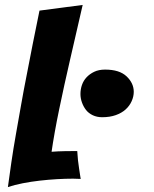

<svg xmlns="http://www.w3.org/2000/svg" viewBox="-20 -756 626 778"><path d="M12 2Q18 -43 26 -98Q34 -153 44.5 -212Q55 -271 65.5 -331Q76 -391 87 -446Q112 -577 140 -713L315 -736Q288 -620 263 -510Q252 -463 241 -412.5Q230 -362 220 -314Q210 -266 202 -221Q194 -176 189 -141Q214 -143 242.5 -143.5Q271 -144 293 -144Q294 -125 296 -106.5Q298 -88 300.5 -73Q303 -58 304.5 -46.5Q306 -35 307 -31Q299 -31 291.5 -31.5Q284 -32 276 -32Q245 -32 210.5 -30Q176 -28 141 -24Q106 -20 72.5 -13.5Q39 -7 12 2ZM394 -281Q373 -281 356 -289Q339 -297 328.5 -310.5Q318 -324 312 -341Q306 -358 306 -375Q306 -394 312 -411.5Q318 -429 330.5 -442.5Q343 -456 361.5 -465Q380 -474 406 -474Q464 -474 493 -446.5Q522 -419 522 -384Q522 -365 513.5 -346Q505 -327 489 -312.5Q473 -298 449 -289.5Q425 -281 394 -281Z"/></svg>

Font: Bangers
Style: Regular
Weight: 400
Designer: vernon adams
Foundry: Vernon Adams
Version: Version 2.000